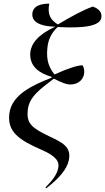

<svg xmlns="http://www.w3.org/2000/svg" viewBox="-20 -823 576 1052"><path d="M233 209C301 157 347 105 357 55C373 -20 319 -43 248 -77C150 -124 125 -149 132 -219C139 -292 198 -333 275 -392C322 -368 347 -360 362 -360C399 -359 432 -378 440 -415C443 -429 443 -449 432 -465C408 -466 353 -449 279 -415C252 -448 231 -489 240 -564C245 -608 262 -643 296 -675C438 -667 535 -679 536 -732C537 -754 524 -775 488 -787C429 -765 375 -735 297 -689C259 -713 238 -741 250 -803C207 -803 159 -793 157 -745C155 -689 233 -677 283 -677C186 -633 150 -581 146 -535C140 -457 198 -421 263 -402L262 -397C155 -355 43 -303 31 -199C20 -101 82 -57 208 -2C287 32 307 62 299 99C291 135 266 167 229 204Z"/></svg>

Font: Noto Serif Display
Style: Italic
Weight: 400
Italic angle: -12°
Designer: Monotype Design Team
Foundry: Monotype Imaging Inc.
Version: Version 2.009